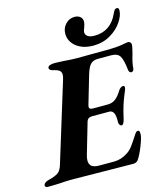

<svg xmlns="http://www.w3.org/2000/svg" viewBox="-182 -973 931 1075"><g transform="rotate(-15 283.5 -435.5)"><path d="M-54 -10Q-53 -16 -45.5 -22Q-38 -28 -26 -31Q15 -41 32 -53.5Q49 -66 58 -96L198 -551Q204 -569 204 -581Q204 -597 193 -605.5Q182 -614 156 -619Q134 -625 137 -640Q143 -655 179 -655L228 -653Q278 -649 304 -649L469 -650Q535 -650 566.5 -656Q598 -662 604 -662Q611 -662 616.5 -656.5Q622 -651 622 -642Q622 -634 612 -594Q596 -542 595 -514Q595 -505 590 -499.5Q585 -494 579 -494Q574 -494 569.5 -498.5Q565 -503 564 -512Q558 -570 544.5 -592.5Q531 -615 494 -615H416Q390 -615 374.5 -599.5Q359 -584 347 -543L299 -379Q297 -371 297 -368Q297 -354 317 -354H408Q433 -355 451 -369.5Q469 -384 486 -412Q491 -421 499 -426.5Q507 -432 514 -432Q522 -432 522 -421Q522 -416 519 -408Q496 -353 489 -329Q480 -301 468 -248Q461 -221 450 -221Q443 -221 438 -228.5Q433 -236 434 -246Q437 -313 402 -313H302Q276 -313 270 -289L219 -114Q213 -95 213 -80Q213 -57 227 -46.5Q241 -36 270 -36H357Q398 -36 437 -62Q455 -74 469.5 -93.5Q484 -113 511 -155Q515 -161 519 -164.5Q523 -168 529 -168Q535 -168 537 -163Q539 -158 539 -145Q539 -128 521 -81.5Q503 -35 485 -9Q475 4 456 4L367 3Q130 0 102 0Q70 0 32 3Q-18 5 -38 5Q-47 5 -51.5 0.5Q-56 -4 -54 -10ZM277 -798Q277 -830 298.5 -853Q320 -876 351 -876Q371 -876 383.5 -865.5Q396 -855 396 -838Q396 -823 388 -803Q381 -787 381 -778Q381 -764 394 -754.5Q407 -745 433 -745Q528 -745 569 -838Q576 -853 580.5 -857.5Q585 -862 593 -862Q604 -862 604 -847Q604 -817 579.5 -780.5Q555 -744 511.5 -718.5Q468 -693 413 -693Q352 -693 314.5 -723Q277 -753 277 -798Z"/></g></svg>

Font: EB Garamond
Style: Bold Italic
Weight: 700
Italic angle: -17.2°
Designer: Georg Duffner and Octavio Pardo
Foundry: Georg Duffner
Version: Version 1.000